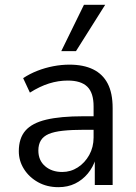

<svg xmlns="http://www.w3.org/2000/svg" viewBox="-20 -767 562 796"><path d="M222 9Q175 9 138 -11.5Q101 -32 79.5 -66Q58 -100 58 -140Q58 -194 85.5 -225.5Q113 -257 172 -271Q231 -285 325 -285H381V-229H331Q278 -229 241 -225Q204 -221 182 -211.5Q160 -202 149.5 -185Q139 -168 139 -143Q139 -102 167 -78Q195 -54 238 -54Q273 -54 302.5 -73Q332 -92 350 -124.5Q368 -157 368 -197V-326Q368 -382 342 -407.5Q316 -433 261 -433Q222 -433 183.5 -421Q145 -409 104 -383L76 -443Q103 -461 135 -473.5Q167 -486 201 -492.5Q235 -499 268 -499Q326 -499 366 -479.5Q406 -460 426.5 -420.5Q447 -381 447 -319V0H373V-109H377Q366 -74 344 -47.5Q322 -21 291.5 -6Q261 9 222 9ZM234 -555 328 -747H416L295 -555Z"/></svg>

Font: Nunito Sans 10pt SemiCondensed
Style: Regular
Weight: 400
Width: 4
Designer: Vernon Adams
Foundry: Vernon Adams
Version: Version 3.101;gftools[0.9.27]